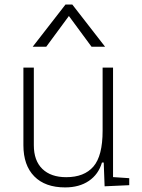

<svg xmlns="http://www.w3.org/2000/svg" viewBox="-20 -815 626 845"><path d="M266.6 9.8Q178.7 9.8 130.9 -38.8Q83 -87.4 83 -175.8V-517.6H128.9V-175.8Q128.9 -107.9 166.5 -71.5Q204.1 -35.2 271.5 -35.2Q350.6 -35.2 391.1 -82Q431.6 -128.9 431.6 -239.3V-517.6H477.5V-35.6L548.8 -30.8V0L440.4 4.9L436.5 -99.6H428.7Q413.6 -47.9 371.3 -19Q329.1 9.8 266.6 9.8ZM124 -609.4 268.1 -794.9H298.3L442.4 -609.4H382.8L283.2 -744.6L183.6 -609.4Z"/></svg>

Font: Cascadia Code ExtraLight
Style: Regular
Weight: 200
Monospace: yes
Designer: Aaron Bell
Foundry: Saja Typeworks
Version: Version 2407.024; ttfautohint (v1.8.4)